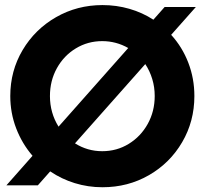

<svg xmlns="http://www.w3.org/2000/svg" viewBox="-20 -748 826 775"><path d="M182.6 -56.2 132.8 0H5.9L111.3 -119.1Q68.8 -168.5 45.2 -230.2Q21.5 -292 21.5 -360.4Q21.5 -461.9 71.3 -545.9Q121.1 -629.9 206.3 -678.7Q291.5 -727.5 393.6 -727.5Q450.2 -727.5 502.4 -712.4Q554.7 -697.3 599.1 -668.5L644.5 -719.7H770.5L670.9 -607.4Q715.8 -558.1 740.2 -494.6Q764.6 -431.2 764.6 -360.4Q764.6 -258.3 715.3 -174.1Q666 -89.8 581.3 -41Q496.6 7.8 393.6 7.8Q335.4 7.8 281.7 -8.8Q228 -25.4 182.6 -56.2ZM604.5 -360.4Q604.5 -396.5 594.5 -429.2Q584.5 -461.9 566.4 -489.3L282.7 -169.4Q333 -137.7 392.6 -137.7Q451.7 -137.7 500 -167.5Q548.3 -197.3 576.4 -248Q604.5 -298.8 604.5 -360.4ZM216.3 -236.8 497.6 -554.2Q448.7 -582 392.6 -582Q334.5 -582 286.1 -552.7Q237.8 -523.4 209.7 -472.9Q181.6 -422.4 181.6 -360.4Q181.6 -292.5 216.3 -236.8Z"/></svg>

Font: Reddit Sans Fudge ExtraBold
Style: Regular
Weight: 800
Designer: Stephen Hutchings
Foundry: Reddit
Version: Version 1.011